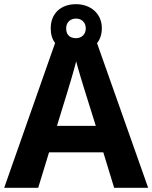

<svg xmlns="http://www.w3.org/2000/svg" viewBox="-20 -900 730 920"><path d="M527 0H690L445 -693C460 -712 468 -736 468 -765C468 -836 413 -880 344 -880C272 -880 223 -836 223 -764C223 -736 230 -712 244 -694L0 0H163L215 -170H475ZM344 -717C313 -717 297 -735 297 -764C297 -793 317 -811 344 -811C371 -811 391 -793 391 -764C391 -735 371 -717 344 -717ZM387 -463 439 -297H253L304 -463C311 -485 335 -566 345 -606C355 -566 377 -496 387 -463Z"/></svg>

Font: Noto Sans Gunjala Gondi
Style: Bold
Weight: 700
Designer: Ek Type
Foundry: Ek Type
Version: Version 1.004